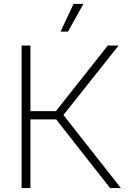

<svg xmlns="http://www.w3.org/2000/svg" viewBox="-20 -960 658 980"><path d="M90.3 0V-727.5H135.3V-392.6H265.1L530.3 -727.5H585.4L303.7 -373L597.2 0H542L266.6 -350.6H135.3V0ZM289.1 -798.8 355.5 -940.4H405.8L327.1 -798.8Z"/></svg>

Font: Inter 24pt ExtraLight
Style: Regular
Weight: 250
Designer: Rasmus Andersson
Foundry: rsms
Version: Version 4.001;git-66647c0bb